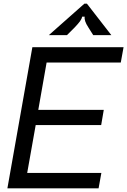

<svg xmlns="http://www.w3.org/2000/svg" viewBox="-20 -1018 688 1038"><path d="M513 0H20L155 -763H648L633 -680H232L187 -424H541L527 -342H173L127 -83H528ZM244 -828 436 -998H450L582 -828H484L457 -871Q434 -906 438 -928H424Q422 -916 412.5 -903Q403 -890 385 -871L342 -828Z"/></svg>

Font: Open Sauce Sans
Style: Italic
Weight: 400
Italic angle: -10°
Designer: Alfredo Marco Pradil
Foundry: Creative Sauce Fz LLC
Version: Version 1.477